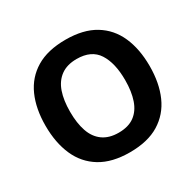

<svg xmlns="http://www.w3.org/2000/svg" viewBox="-158 -901 1107 1087"><g transform="rotate(-30 395.5 -357.5)"><path d="M735 -358Q735 -247 698.5 -164.5Q662 -82 587 -36Q512 10 395 10Q279 10 203.5 -36Q128 -82 91.5 -165Q55 -248 55 -359Q55 -470 91.5 -552Q128 -634 203.5 -679.5Q279 -725 396 -725Q512 -725 587 -679.5Q662 -634 698.5 -551.5Q735 -469 735 -358ZM215 -358Q215 -284 233.5 -230Q252 -176 292.5 -147Q333 -118 395 -118Q459 -118 498.5 -147Q538 -176 556.5 -230Q575 -284 575 -358Q575 -470 533.5 -534.5Q492 -599 396 -599Q333 -599 292.5 -569.5Q252 -540 233.5 -486.5Q215 -433 215 -358Z"/></g></svg>

Font: Noto Sans Syriac Eastern
Style: Bold
Weight: 700
Designer: Patrick Giasson and the Monotype Design Team
Foundry: Monotype Imaging Inc.
Version: Version 3.001